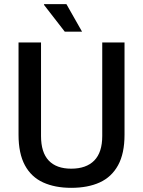

<svg xmlns="http://www.w3.org/2000/svg" viewBox="-20 -890 687 922"><path d="M322 12Q244 12 187 -14Q130 -40 99.5 -96.5Q69 -153 69 -243V-686H177V-237Q177 -158 214 -119Q251 -80 322 -80Q394 -80 432.5 -119Q471 -158 471 -237V-686H578V-243Q578 -153 547 -96.5Q516 -40 459 -14Q402 12 322 12ZM374 -738H291L191 -867L192 -870H299Z"/></svg>

Font: Archivo SemiCondensed Medium
Style: Regular
Weight: 500
Width: 4
Designer: Hector Gatti
Foundry: Omnibus-Type
Version: Version 2.001